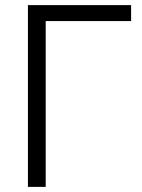

<svg xmlns="http://www.w3.org/2000/svg" viewBox="-20 -730 556 750"><path d="M89.1 0V-710H492.1V-647.7H158.5V0Z"/></svg>

Font: Raleway Thin
Style: Regular
Weight: 100
Designer: Matt McInerney, Pablo Impallari, Rodrigo Fuenzalida
Foundry: Matt McInerney, Pablo Impallari, Rodrigo Fuenzalida
Version: Version 4.026